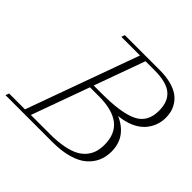

<svg xmlns="http://www.w3.org/2000/svg" viewBox="-188 -834 1004 1004"><g transform="rotate(45 314.5 -331.5)"><path d="M-23.9 0 -16.6 -19.5H100.6L326.7 -644H188.5L195.3 -663.1H455.6Q502.4 -663.1 538.3 -653.1Q574.2 -643.1 595.5 -627.7Q616.7 -612.3 630.1 -591.1Q643.6 -569.8 648.2 -550Q652.8 -530.3 652.8 -509.3Q652.8 -479 642.3 -451.2Q631.8 -423.3 610.6 -399.7Q589.4 -376 553.2 -359.9Q517.1 -343.8 469.7 -339.4Q577.1 -291 577.1 -183.6Q577.1 -144 562.7 -111.6Q548.3 -79.1 518.8 -53.7Q489.3 -28.3 439.7 -14.2Q390.1 0 324.2 0ZM435.5 -643.1H368.2L266.6 -361.8H327.1Q471.2 -361.8 536.4 -393.8Q601.6 -425.8 601.6 -509.3Q601.6 -578.1 562 -610.6Q522.5 -643.1 435.5 -643.1ZM325.2 -341.3H259.3L143.1 -20.5H284.7Q341.3 -20.5 384.3 -29.1Q427.2 -37.6 453.9 -52.2Q480.5 -66.9 496.8 -88.1Q513.2 -109.4 519.5 -132.3Q525.9 -155.3 525.9 -183.1Q525.9 -341.3 325.2 -341.3Z"/></g></svg>

Font: Elstob ExtraLight
Style: Italic
Weight: 200
Italic angle: -20°
Designer: Peter S. Baker
Version: Version 1.015